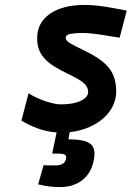

<svg xmlns="http://www.w3.org/2000/svg" viewBox="-20 -529 537 780"><path d="M96 -150Q128 -130 165.5 -117.5Q203 -105 228 -105Q278 -105 308 -119.5Q338 -134 338 -155Q338 -177 318.5 -193Q299 -209 256 -229Q225 -244 201.5 -258.5Q178 -273 162.5 -289.5Q147 -306 139 -326Q131 -346 131 -374Q131 -437 183 -473Q235 -509 324 -509Q350 -509 380 -505.5Q410 -502 436 -497Q466 -492 495 -486L466 -376Q436 -381 409 -385Q386 -389 360 -392Q334 -395 316 -395Q286 -395 266.5 -391.5Q247 -388 247 -375Q247 -364 264.5 -353.5Q282 -343 312 -329Q350 -311 376.5 -293.5Q403 -276 420 -256Q437 -236 444.5 -212Q452 -188 452 -157Q452 -127 439 -99.5Q426 -72 401 -49.5Q376 -27 341 -12Q306 3 263 8L258 37Q288 37 310.5 41Q333 45 346 54.5Q359 64 362.5 81.5Q366 99 360 127Q348 178 312 204.5Q276 231 225 231Q192 231 164 226Q149 223 135 220L157 142Q165 143 174 143H204Q243 143 248 117Q251 104 243.5 99.5Q236 95 216 95H192L210 9Q168 6 131.5 -8Q95 -22 67 -39Z"/></svg>

Font: Panefresco 999wt
Style: Italic
Weight: 900
Version: Version 1.001